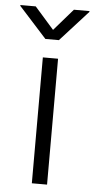

<svg xmlns="http://www.w3.org/2000/svg" viewBox="-89 -789 405 822"><g transform="rotate(5 113.5 -378.0)"><path d="M80.1 0V-541H145.5V0ZM30.8 -755.9 113.3 -662.1 194.8 -755.9H261.7V-752.4L142.1 -620.6H84L-35.2 -752.4V-755.9Z"/></g></svg>

Font: Inter 17pt Light
Style: Regular
Weight: 300
Version: Version 4.001;git-66647c0bb